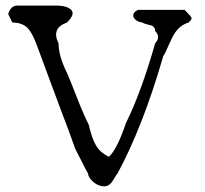

<svg xmlns="http://www.w3.org/2000/svg" viewBox="-20 -656 727 682"><path d="M380 -13Q370 4 352 6Q322 6 300 -22Q293 -32 293 -39Q291 -41 247 -128Q231 -175 196 -266Q168 -340 148 -395Q128 -450 114 -487Q94 -544 73 -561Q54 -576 24 -576L9 -606Q18 -635 39 -636H188Q218 -635 233 -621Q247 -606 221 -579L218 -576Q161 -556 188 -502Q188 -457 218 -397Q221 -390 233 -361Q245 -332 265 -280Q273 -262 279.5 -246.5Q286 -231 293 -218Q295 -214 296.5 -208Q298 -202 300 -194Q314 -141 336 -120Q350 -107 367 -99Q396 -127 425 -212Q426 -214 426 -215.5Q426 -217 427 -218Q482 -329 531 -502Q552 -525 531 -546Q531 -564 512 -567Q490 -572 486 -576Q462 -579 454 -596Q450 -612 471 -621H636L650 -606Q663 -593 660 -588Q659 -585 650 -576Q612 -565 591 -521Q590 -518 587.5 -513.5Q585 -509 582 -502Q575 -486 570 -475Q565 -464 560 -457Q523 -329 482 -224.5Q441 -120 397 -39Q395 -38 391 -31Q387 -24 380 -13Z"/></svg>

Font: New Tegomin
Style: Regular
Weight: 400
Designer: Kyosuke Nagai
Version: Version 1.000